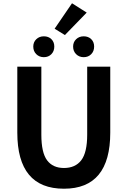

<svg xmlns="http://www.w3.org/2000/svg" viewBox="-20 -1152 787 1186"><path d="M375 13.7Q86.9 13.7 86.9 -333V-740.2H235.4V-320.3Q235.4 -209 271 -161.6Q306.6 -114.3 375 -114.3Q445.3 -114.3 481.9 -162.1Q518.6 -210 518.6 -320.3V-740.2H661.1V-333Q661.1 13.7 375 13.7ZM185.5 -864.3Q185.5 -891.6 204.1 -909.7Q222.7 -927.7 251 -927.7Q279.3 -927.7 297.4 -910.2Q315.4 -892.6 315.4 -864.3Q315.4 -835.9 297.4 -817.4Q279.3 -798.8 251 -798.8Q222.7 -798.8 204.1 -817.4Q185.5 -835.9 185.5 -864.3ZM317.4 -974.6 424.8 -1131.8 515.6 -1074.2 380.9 -935.5ZM431.6 -864.3Q431.6 -891.6 450.2 -909.7Q468.8 -927.7 497.1 -927.7Q525.4 -927.7 543.5 -910.2Q561.5 -892.6 561.5 -864.3Q561.5 -835.9 543.5 -817.4Q525.4 -798.8 497.1 -798.8Q468.8 -798.8 450.2 -817.4Q431.6 -835.9 431.6 -864.3Z"/></svg>

Font: Nasu
Style: Bold
Weight: 700
Designer: Ryoko NISHIZUKA (kana &amp; ideographs); Paul D. Hunt (Latin, Greek &amp; Cyrillic); Wenlong ZHANG (bopomofo); Sandoll C
Version: Version 2014.1215